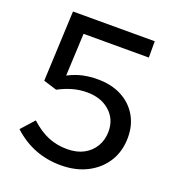

<svg xmlns="http://www.w3.org/2000/svg" viewBox="-130 -804 841 918"><g transform="rotate(20 291.0 -344.5)"><path d="M280 11Q140 11 37 -84L96 -150Q141 -109 185.5 -90.5Q230 -72 283 -72Q331 -72 366 -90.5Q401 -109 421 -142.5Q441 -176 441 -219Q441 -282 396.5 -321Q352 -360 281 -360Q245 -360 210 -350.5Q175 -341 137 -321L69 -342L85 -700H501V-617H169L159 -401Q198 -421 233.5 -428.5Q269 -436 307 -436Q377 -436 428.5 -409.5Q480 -383 509 -335Q538 -287 538 -224Q538 -154 505.5 -101.5Q473 -49 415 -19Q357 11 280 11Z"/></g></svg>

Font: Red Hat Display Medium
Style: Regular
Weight: 500
Designer: Pentagram, MCKL
Foundry: Pentagram, MCKL
Version: Version 1.023